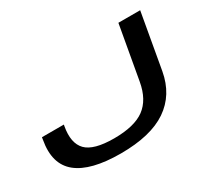

<svg xmlns="http://www.w3.org/2000/svg" viewBox="-131 -907 1262 1145"><g transform="rotate(-30 500.0 -334.0)"><path d="M407.5 7.5Q614 7.5 726.8 -69.2Q839.5 -146 866 -293.5L933.5 -675H783.5L718 -306.5Q698 -194 628 -142.2Q558 -90.5 418 -90.5Q277.5 -90.5 227.2 -142.2Q177 -194 196.5 -302L198.5 -312H47.5L45 -295.5Q17 -141.5 109.2 -67Q201.5 7.5 407.5 7.5Z"/></g></svg>

Font: Anybody ExtraExpanded Medium
Style: Italic
Weight: 500
Width: 8
Italic angle: -10°
Version: Version 1.113;gftools[0.9.25]